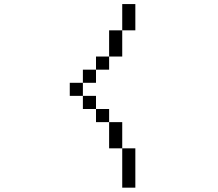

<svg xmlns="http://www.w3.org/2000/svg" viewBox="-20 -832 1040 915"><path d="M562.5 -125V62.5H625V-125ZM562.5 -125Q562.5 -125 562.5 -250H500Q500 -250 500 -125ZM500 -250V-312.5H437.5V-250ZM437.5 -312.5V-375H375V-312.5ZM375 -375V-437.5H312.5V-375ZM375 -437.5H437.5V-500H375ZM437.5 -500H500V-562.5H437.5ZM500 -562.5H562.5Q562.5 -562.5 562.5 -687.5H500Q500 -687.5 500 -562.5ZM562.5 -687.5H625Q625 -687.5 625 -812.5H562.5Q562.5 -812.5 562.5 -687.5Z"/></svg>

Font: UnifontExMono
Style: Regular
Weight: 500
Version: Version 15.0.06